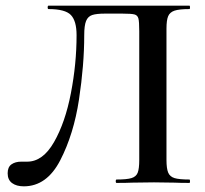

<svg xmlns="http://www.w3.org/2000/svg" viewBox="-20 -645 722 677"><path d="M7 -34Q7 -56 20.5 -65.5Q34 -75 55 -75H76Q131 -75 170.5 -144Q210 -213 230 -316.5Q250 -420 250 -521Q250 -571 230 -592Q210 -613 151 -613Q148 -613 148 -619Q148 -625 151 -625H648Q650 -625 650 -619Q650 -613 648 -613Q612 -613 595.5 -607.5Q579 -602 573 -588Q567 -574 567 -544V-81Q567 -51 573 -36.5Q579 -22 595.5 -17Q612 -12 648 -12Q650 -12 650 -6Q650 0 648 0Q615 0 595 -1L523 -2L446 -1Q426 0 391 0Q388 0 388 -6Q388 -12 391 -12Q427 -12 443.5 -17Q460 -22 465.5 -36Q471 -50 471 -81V-535Q471 -569 468 -580Q465 -591 454.5 -594Q444 -597 411 -597H350Q320 -597 305 -592Q290 -587 283.5 -571Q277 -555 277 -521Q277 -416 258.5 -294Q240 -172 192.5 -80Q145 12 64 12Q38 12 22.5 0.5Q7 -11 7 -34Z"/></svg>

Font: Cormorant Unicase SemiBold
Style: Regular
Weight: 600
Designer: Christian Thalmann (Catharsis Fonts)
Foundry: Catharsis Fonts
Version: Version 4.000